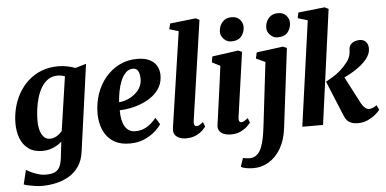

<svg xmlns="http://www.w3.org/2000/svg" viewBox="-64 -948 2691 1337"><g transform="rotate(-5 1282.0 -280.0)"><path d="M473.5 38Q465.5 100.5 436.2 142.2Q407 184 364.8 208Q322.5 232 274.2 242.2Q226 252.5 178.5 252.5Q155.5 252.5 129.8 248.8Q104 245 82.8 240.2Q61.5 235.5 52 231L76 131.5Q82 136 103.5 146.8Q125 157.5 154 167Q183 176.5 211 176.5Q246 176.5 269.5 168Q293 159.5 306.5 136.5Q320 113.5 325.5 70L338.5 -42.5Q323 -29 302.8 -17Q282.5 -5 257.5 2.5Q232.5 10 203 10Q143 10 105 -18.2Q67 -46.5 49.2 -93.2Q31.5 -140 31.5 -196.5Q31.5 -251.5 45 -305.5Q58.5 -359.5 85.5 -406.8Q112.5 -454 152.5 -490.2Q192.5 -526.5 245.2 -547.2Q298 -568 363.5 -568Q394.5 -568 427.5 -561Q460.5 -554 481.5 -545.5L557.5 -568ZM403.5 -494Q392.5 -498.5 379.2 -501Q366 -503.5 352.5 -503.5Q315 -503.5 287.2 -485Q259.5 -466.5 240 -435Q220.5 -403.5 208.8 -364.5Q197 -325.5 191.5 -283.5Q186 -241.5 186 -202.5Q186 -171.5 191.2 -147Q196.5 -122.5 206.5 -105.2Q216.5 -88 230.5 -79Q244.5 -70 262.5 -70Q280 -70 295.8 -76.5Q311.5 -83 324.8 -93.8Q338 -104.5 348 -116.5Z M1034.5 -104Q1021.5 -82.5 991.8 -55.8Q962 -29 917.2 -8.8Q872.5 11.5 813.5 11.5Q756.5 11.5 717.2 -7.5Q678 -26.5 653.8 -58.8Q629.5 -91 618.5 -131Q607.5 -171 607 -212.5Q607 -289.5 630 -354.8Q653 -420 694.8 -468.5Q736.5 -517 792.2 -544Q848 -571 913.5 -571Q966.5 -571 1000 -554.8Q1033.5 -538.5 1049.8 -510.5Q1066 -482.5 1067 -448Q1068 -400 1048.2 -363.5Q1028.5 -327 995.2 -301.2Q962 -275.5 921.5 -258.8Q881 -242 839.8 -234Q798.5 -226 763 -225Q763 -188.5 768.8 -160Q774.5 -131.5 786.5 -111.5Q798.5 -91.5 816.5 -81Q834.5 -70.5 858 -70.5Q894.5 -70.5 922 -82.8Q949.5 -95 970.2 -113.8Q991 -132.5 1006 -151ZM881 -505.5Q850.5 -505.5 829.2 -484.2Q808 -463 794 -428.8Q780 -394.5 772.8 -355.5Q765.5 -316.5 763.5 -281.5Q782.5 -282.5 805.2 -289.2Q828 -296 849.8 -308.8Q871.5 -321.5 889.5 -340Q907.5 -358.5 917.8 -382.5Q928 -406.5 926.5 -436Q925.5 -470.5 914 -488Q902.5 -505.5 881 -505.5Z M1269.5 -105.5Q1267 -88.5 1271.5 -78.5Q1276 -68.5 1287 -68.5Q1295 -68.5 1304.5 -73Q1314 -77.5 1333 -93L1346 -60Q1341 -53 1324.2 -36Q1307.5 -19 1277.8 -4.5Q1248 10 1204 10Q1185 10 1165.5 3.5Q1146 -3 1133.2 -17.2Q1120.5 -31.5 1120.5 -55Q1120.5 -61 1121.2 -68Q1122 -75 1123 -81.8Q1124 -88.5 1124.5 -92L1220 -738L1155.5 -757.5L1165.5 -796.5L1347 -817L1371 -803.5Z M1522 10Q1490.5 10 1469.5 1Q1448.5 -8 1439 -23.8Q1429.5 -39.5 1432 -60.5Q1435 -83.5 1439.5 -115Q1444 -146.5 1449.2 -185.8Q1454.5 -225 1461 -270.8Q1467.5 -316.5 1474.2 -367.2Q1481 -418 1488 -472.5L1431 -501.5L1438.5 -542.5L1621.5 -567.5L1647 -556L1583 -105.5Q1580.5 -87.5 1584.8 -78Q1589 -68.5 1599.5 -68.5Q1608.5 -68.5 1618.8 -74Q1629 -79.5 1646 -93L1659 -60Q1653.5 -53 1636.2 -36Q1619 -19 1590.2 -4.5Q1561.5 10 1522 10ZM1579 -635Q1548.5 -635 1526 -658.8Q1503.5 -682.5 1505.5 -712.5Q1507.5 -750.5 1531 -776.8Q1554.5 -803 1596 -803Q1632 -803 1652.5 -780.2Q1673 -757.5 1673 -729Q1672.5 -690 1649.5 -662.5Q1626.5 -635 1579 -635Z M1892 0Q1882 82 1848.2 139.5Q1814.5 197 1764.8 227.2Q1715 257.5 1657 257.5Q1628.5 257.5 1603.5 252.8Q1578.5 248 1569 239.5L1589 180.5Q1596 182.5 1609.5 184.5Q1623 186.5 1633 186.5Q1664.5 186.5 1685.2 169.2Q1706 152 1718.5 121.8Q1731 91.5 1738.5 52Q1746 12.5 1751 -31.5L1803 -471.5L1739 -501.5L1748.5 -543.5L1933.5 -567.5L1960.5 -556ZM1903 -635Q1872.5 -635 1850 -658.8Q1827.5 -682.5 1829.5 -712.5Q1831.5 -750.5 1855 -776.8Q1878.5 -803 1920 -803Q1956 -803 1976.5 -780.2Q1997 -757.5 1997 -729Q1996.5 -690 1973.5 -662.5Q1950.5 -635 1903 -635Z M2019.5 0 2122 -735.5 2053.5 -756 2061.5 -795 2247 -815 2273.5 -801.5 2164.5 0ZM2408 9Q2382 9 2363.5 2Q2345 -5 2333.2 -18Q2321.5 -31 2314.5 -48L2211.5 -298Q2237.5 -313 2262.5 -327.8Q2287.5 -342.5 2313.5 -365Q2339.5 -387.5 2368 -424Q2381.5 -442.5 2387.5 -462.5Q2393.5 -482.5 2394 -504.5Q2394.5 -529 2406.8 -542.5Q2419 -556 2436.5 -561.5Q2454 -567 2469 -567Q2498 -567 2513.2 -549.2Q2528.5 -531.5 2529 -507.5Q2529.5 -483 2521.2 -464.2Q2513 -445.5 2502 -431.5Q2485 -409.5 2460.5 -389.5Q2436 -369.5 2409 -353Q2382 -336.5 2355.5 -323.5Q2329 -310.5 2306.5 -301.5L2323.5 -351.5L2440 -127.5Q2452 -105.5 2466.5 -94Q2481 -82.5 2493 -82.5Q2502 -82.5 2517.8 -87.8Q2533.5 -93 2547.5 -104.5L2563.5 -71.5Q2555 -59.5 2532.8 -40.2Q2510.5 -21 2478.5 -6Q2446.5 9 2408 9Z"/></g></svg>

Font: Merriweather ExtraBold
Style: Italic
Weight: 800
Italic angle: -7.8°
Version: Version 2.101